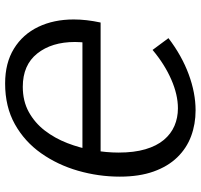

<svg xmlns="http://www.w3.org/2000/svg" viewBox="-37 -737 784 750"><g transform="rotate(90 355.0 -362.0)"><path d="M129 -628Q197 -680 270 -707Q343 -734 411 -734Q465 -734 512 -716.5Q559 -699 594.5 -662.5Q630 -626 650 -570Q670 -514 670 -438Q670 -355 647 -275Q624 -195 578.5 -130.5Q533 -66 465 -28Q397 10 306 10Q226 10 170 -24.5Q114 -59 85 -119.5Q56 -180 56 -258Q56 -283 59 -309Q62 -335 68 -363H157Q151 -336 147.5 -311Q144 -286 144 -263Q144 -172 189 -115.5Q234 -59 319 -59Q375 -59 417.5 -82.5Q460 -106 490 -145Q520 -184 539 -233Q558 -282 567 -334Q576 -386 576 -433Q576 -494 563 -538Q550 -582 526.5 -610Q503 -638 471.5 -651.5Q440 -665 403 -665Q350 -665 290.5 -639Q231 -613 175 -566ZM68 -363H614L604 -292H90Z"/></g></svg>

Font: Rosario
Style: Italic
Weight: 400
Italic angle: -8.05°
Designer: Hector Gatti
Foundry: Omnibus Type
Version: Version 1.201